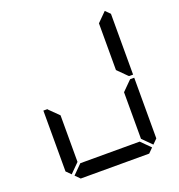

<svg xmlns="http://www.w3.org/2000/svg" viewBox="-164 -1091 1145 1228"><g transform="rotate(-20 408.0 -477.5)"><path d="M130 -45 99 -76V-490H126L130 -485L192 -424V-107ZM685 -485 690 -489H717V-76L686 -45L624 -107V-424ZM686 -955 717 -924V-510H690L685 -514L624 -575V-893ZM672 -31 641 0H175L144 -31L206 -93H610Z"/></g></svg>

Font: DSEG7 Classic
Style: Regular
Weight: 400
Designer: Keshikan(Twitter:@keshinomi_88pro)
Version: Version 0.46